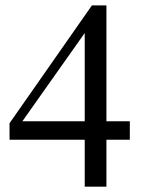

<svg xmlns="http://www.w3.org/2000/svg" viewBox="-20 -697 540 717"><path d="M377.4 -175.3V0H296.4V-175.3H15.6V-236.8L323.2 -676.8H377.4V-244.1H464.8V-175.3ZM296.4 -573.7 63.5 -244.1H296.4Z"/></svg>

Font: Doulos SIL Afr
Style: Regular
Weight: 400
Designer: Walt Agee, Victor Gaultney, Peter Martin, Debbi Hosken, Becca Hirsbrunner
Foundry: SIL International
Version: Version 5.000